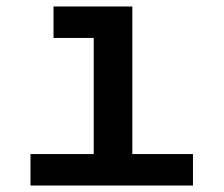

<svg xmlns="http://www.w3.org/2000/svg" viewBox="-20 -572 690 592"><path d="M269 0V-552H388V0ZM74 0V-97H575V0ZM145 -455V-552H328V-455Z"/></svg>

Font: Azeret Mono Medium
Style: Regular
Weight: 500
Designer: Martin Vácha
Foundry: Displaay
Version: Version 1.002